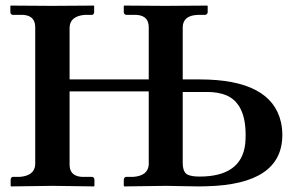

<svg xmlns="http://www.w3.org/2000/svg" viewBox="-20 -666 1066 687"><path d="M633.8 -381.8H694.8Q950.7 -381.8 985.4 -228.5Q990.2 -206.5 990.2 -183.1Q990.2 -5.9 718.3 0.5Q705.1 1 691.9 1Q672.9 1 627.4 0Q588.9 -1 575.2 -1L424.8 1L422.9 -1V-23.9Q424.3 -32.2 431.2 -33.2H458Q509.8 -37.6 512.2 -77.1V-338.9H229V-77.1Q229 -38.6 267.1 -33.7Q274.9 -32.7 283.2 -33.2H310.1Q316.9 -31.2 317.9 -23.9V-1L315.9 1Q314.9 1 168.9 -1L20 1L18.1 -1V-23.9Q19.5 -31.7 24.9 -33.2H51.8Q103.5 -37.6 106 -77.1V-568.8Q106 -607.4 67.9 -612.3Q60.1 -613.3 51.8 -612.8H24.9Q18.1 -614.7 17.1 -621.1V-645L19 -646Q20 -646 166 -645L314.9 -646L316.9 -645V-621.1Q315.4 -614.3 310.1 -612.8H283.2Q231.4 -608.4 229 -568.8V-381.8H512.2V-568.8Q512.2 -607.4 473.6 -612.3Q465.8 -613.3 458 -612.8H431.2Q424.3 -614.7 422.9 -621.1V-645L424.8 -646Q425.8 -646 570.8 -645L721.2 -646L723.1 -645V-621.1Q721.2 -614.3 714.8 -612.8H689Q634.8 -611.3 633.8 -568.8ZM633.8 -336.9V-84Q633.8 -49.8 651.4 -41Q666 -34.2 693.8 -34.2Q843.8 -34.2 857.4 -150.9Q858.9 -165.5 858.9 -183.1Q858.9 -294.9 790.5 -324.7Q761.2 -336.9 722.2 -336.9Z"/></svg>

Font: Linux Libertine O
Style: Semibold
Weight: 700
Designer: Philipp H. Poll
Foundry: Philipp H. Poll
Version: Version 5.0.0